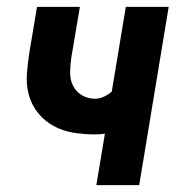

<svg xmlns="http://www.w3.org/2000/svg" viewBox="-20 -540 540 560"><path d="M261 0 286 -150Q278 -149 271 -148.5Q264 -148 257 -148Q225 -148 194 -153Q163 -158 136.5 -172.5Q110 -187 91 -210.5Q72 -234 64 -263.5Q56 -293 58.5 -325Q61 -357 66 -389L88 -520H213L188 -372Q185 -351 184.5 -330Q184 -309 192.5 -291Q201 -273 218.5 -262.5Q236 -252 257 -252Q270 -252 283 -258Q296 -264 306 -273L347 -520H472L386 0Z"/></svg>

Font: Iosevka Extrabold Oblique
Style: Regular
Weight: 800
Italic angle: -9°
Monospace: yes
Designer: Belleve Invis
Foundry: Belleve Invis
Version: Version 32.5.0; ttfautohint (v1.8.4)